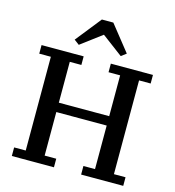

<svg xmlns="http://www.w3.org/2000/svg" viewBox="-133 -1055 1065 1167"><g transform="rotate(15 399.5 -471.5)"><path d="M49 -54H122V-644H49V-698H314V-644H241V-387H558V-644H485V-698H750V-644H677V-54H750V0H485V-54H558V-328H241V-54H314V0H49ZM235 -782 363 -943H435L563 -782L531 -758L399 -857L267 -758Z"/></g></svg>

Font: IBM Plex Serif Medm
Style: Regular
Weight: 500
Designer: Mike Abbink, Paul van der Laan, Pieter van Rosmalen
Foundry: Bold Monday
Version: Version 3.001